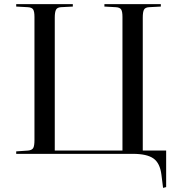

<svg xmlns="http://www.w3.org/2000/svg" viewBox="-20 -750 875 936"><path d="M775 166 767 102Q760 45 728 22.5Q696 0 628 0H59V-12L117 -16Q136 -18 142 -28.5Q148 -39 148 -67V-668Q148 -694 141.5 -704Q135 -714 115 -715L59 -718V-730H335V-718L277 -715Q259 -714 253 -702.5Q247 -691 247 -664V-16H577V-668Q577 -694 570.5 -704Q564 -714 544 -715L489 -718V-730H764V-718L707 -715Q688 -714 682 -703Q676 -692 676 -664V-16H790V162Z"/></svg>

Font: Literata 72pt
Style: Regular
Weight: 400
Designer: Latin by Veronika Burian and Jose Scaglione. Greek by Irene Vlachou. Cyrillic by Vera Evstafieva.
Foundry: TypeTogether
Version: Version 3.002